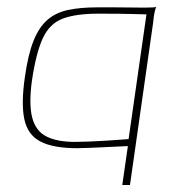

<svg xmlns="http://www.w3.org/2000/svg" viewBox="-20 -421 499 548"><path d="M329 107 345 -4Q339 -4 321 -3Q303 -2 280 -1Q257 0 235 1Q213 2 201 2Q132 2 95.5 -17Q59 -36 49.5 -80.5Q40 -125 51 -201Q60 -265 75.5 -304Q91 -343 115 -364Q139 -385 174 -392.5Q209 -400 257 -400Q283 -400 311 -400Q339 -400 364.5 -399.5Q390 -399 406.5 -399.5Q423 -400 426 -401Q424 -398 421.5 -387.5Q419 -377 417 -356L351 107ZM194 -16Q209 -16 233.5 -17Q258 -18 283 -19.5Q308 -21 326 -22.5Q344 -24 347 -24L398 -380Q387 -380 357 -381Q327 -382 261 -382Q197 -382 159.5 -368Q122 -354 102.5 -312.5Q83 -271 71 -190Q62 -123 72 -85Q82 -47 112.5 -31.5Q143 -16 194 -16Z"/></svg>

Font: Genos Thin
Style: Italic
Weight: 100
Italic angle: -8°
Designer: Robert E. Leuschke
Foundry: Robert E. Leuschke
Version: Version 1.010